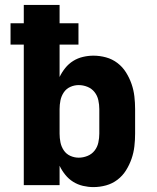

<svg xmlns="http://www.w3.org/2000/svg" viewBox="-20 -755 640 783"><path d="M361 8Q340 8 318.5 3Q297 -2 278.5 -13.5Q260 -25 246 -42.5Q232 -60 223 -79V0H77V-573H23V-660H77V-735H223V-660H300V-573H223V-441Q232 -460 246 -477.5Q260 -495 278.5 -506.5Q297 -518 318.5 -523Q340 -528 361 -528Q387 -528 412.5 -521Q438 -514 459 -498Q480 -482 494 -459.5Q508 -437 516.5 -412.5Q525 -388 528 -362Q531 -336 531 -310V-210Q531 -184 528 -158Q525 -132 516.5 -107.5Q508 -83 494 -60.5Q480 -38 459 -22Q438 -6 412.5 1Q387 8 361 8ZM301 -112Q319 -112 336.5 -119Q354 -126 365.5 -140.5Q377 -155 381 -173.5Q385 -192 385 -210V-310Q385 -328 381 -346.5Q377 -365 365.5 -379.5Q354 -394 336.5 -401Q319 -408 301 -408Q283 -408 266.5 -400.5Q250 -393 240 -378Q230 -363 226.5 -345.5Q223 -328 223 -310V-210Q223 -192 226.5 -174.5Q230 -157 240 -142Q250 -127 266.5 -119.5Q283 -112 301 -112Z"/></svg>

Font: Iosevka Custom Heavy Extended
Style: Regular
Weight: 900
Width: 7
Monospace: yes
Designer: Belleve Invis
Foundry: Belleve Invis
Version: Version 11.2.4; ttfautohint (v1.8.4)